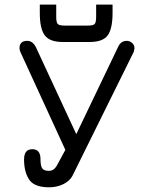

<svg xmlns="http://www.w3.org/2000/svg" viewBox="-20 -796 688 822"><path d="M306.6 -221.7 485.4 -594.7Q497.1 -621.1 522.5 -621.1Q535.2 -621.1 545.4 -612.3Q555.7 -603.5 555.7 -589.8Q555.7 -585.9 552.7 -574.2L291 -44.9Q279.3 -21.5 251.5 -7.8Q223.6 5.9 190.4 5.9Q127 5.9 105 -26.9Q83 -59.6 83 -113.3Q83 -157.2 118.2 -157.2Q153.3 -157.2 153.3 -115.2Q153.3 -85 161.1 -74.7Q168.9 -64.5 189.5 -64.5Q210 -64.5 222.7 -85.9L259.8 -154.3L67.4 -573.2Q63.5 -583 63.5 -589.8Q63.5 -621.1 96.7 -621.1Q120.1 -621.1 133.8 -593.8ZM249 -616.2Q192.4 -616.2 171.4 -645Q150.4 -673.8 150.4 -740.2V-776.4H220.7V-724.6Q220.7 -700.2 227.1 -693.4Q233.4 -686.5 256.8 -686.5H356.4Q378.9 -686.5 385.3 -693.4Q391.6 -700.2 391.6 -724.6V-776.4H461.9V-740.2Q461.9 -673.8 441.4 -645Q420.9 -616.2 363.3 -616.2Z"/></svg>

Font: Jura
Style: DemiBold
Weight: 600
Version: Version 2.4